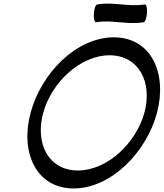

<svg xmlns="http://www.w3.org/2000/svg" viewBox="-20 -1035 921 1080"><path d="M521 -910C613 -925 695 -894 788 -910C797 -911 805 -935 807 -963C809 -990 803 -1012 794 -1010C701 -995 619 -1026 527 -1010C518 -1009 509 -985 508 -957C506 -930 512 -908 521 -910ZM863 -400C922 -623 831 -825 620 -825C410 -825 211 -623 152 -400C92 -177 184 25 394 25C604 25 803 -177 863 -400ZM223 -400C270 -572 432 -724 596 -724C761 -724 839 -572 792 -400C744 -228 583 -76 418 -76C253 -76 176 -228 223 -400Z"/></svg>

Font: Nupuram Medium Oblique
Style: Regular
Weight: 500
Designer: Santhosh Thottingal (santhosh.thottingal@gmail.com)
Foundry: SMC
Version: Version 1.000